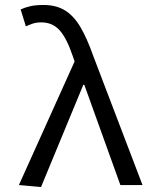

<svg xmlns="http://www.w3.org/2000/svg" viewBox="-20 -744 640 772"><path d="M145 8 56 0 280 -497 272 -520Q248 -591 219.5 -622.5Q191 -654 146 -654Q126 -654 111.5 -649Q97 -644 84 -638L63 -706Q80 -714 101.5 -719Q123 -724 155 -724Q206 -724 241.5 -702Q277 -680 303.5 -635Q330 -590 355 -519L553 0H464L319 -403H315Z"/></svg>

Font: SauceCodePro NFM
Style: Regular
Weight: 400
Monospace: yes
Designer: Paul D. Hunt, Teo Tuominen
Foundry: Adobe
Version: Version 2.042;hotconv 1.1.0;makeotfexe 2.6.0;Nerd Fonts 3.3.